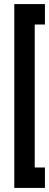

<svg xmlns="http://www.w3.org/2000/svg" viewBox="-20 -720 240 940"><path d="M50 -700V200H200V100H150V-600H200V-700Z"/></svg>

Font: Millimetre
Style: Regular
Weight: 500
Designer: Jérémy Landes
Version: Version 1.0